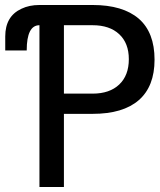

<svg xmlns="http://www.w3.org/2000/svg" viewBox="-20 -749 640 769"><path d="M138 -648Q87 -648 87 -547H1V-603Q1 -684 66 -714Q97 -729 138 -729H351Q472 -729 536 -674Q599 -619 599 -510Q599 -403 536 -348Q473 -293 351 -293H236V0H138ZM351 -374Q419 -374 457.5 -410.5Q496 -447 496 -512Q496 -576 457.5 -612Q419 -648 351 -648H236V-374Z"/></svg>

Font: PlemolJP35 Console
Style: Regular
Weight: 400
Version: v2.0.3; ttfautohint (v1.8.4.7-5d5b-dirty) -l 6 -r 45 -G 200 